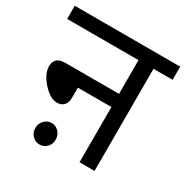

<svg xmlns="http://www.w3.org/2000/svg" viewBox="-150 -748 869 897"><g transform="rotate(30 284.5 -300.0)"><path d="M0 -622H569V-551H466V0H385V-298H204V-244Q204 -216 190 -202Q176 -188 153 -188Q129 -188 102 -209Q75 -230 56 -260Q37 -290 37 -318Q37 -341 50.5 -355Q64 -369 98 -369H385V-551H0ZM126 -36Q126 -60 142.5 -77Q159 -94 181 -94Q204 -94 220 -77Q236 -60 236 -36Q236 -11 220 5.5Q204 22 181 22Q159 22 142.5 5.5Q126 -11 126 -36Z"/></g></svg>

Font: Go Noto Kurrent-Regular
Style: Regular
Weight: 400
Designer: Monotype Design Team
Foundry: Monotype Imaging Inc.
Version: Version 2.012; ttfautohint (v1.8.4.7-5d5b)